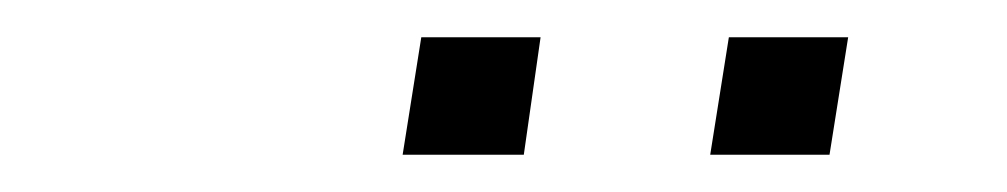

<svg xmlns="http://www.w3.org/2000/svg" viewBox="-20 -713 540 103"><path d="M361 -630 371 -693H435L425 -630ZM196 -630 206 -693H270L261 -630Z"/></svg>

Font: Nunito Sans 7pt SemiCondensed ExtraLight
Style: Italic
Weight: 250
Width: 4
Italic angle: -9°
Designer: Vernon Adams
Foundry: Vernon Adams
Version: Version 3.101;gftools[0.9.27]